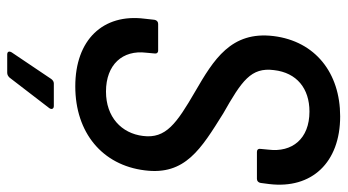

<svg xmlns="http://www.w3.org/2000/svg" viewBox="-230 -518 940 519"><g transform="rotate(90 239.5 -258.0)"><path d="M213 8C338 8 426 -65 440 -180C454 -289 382 -332 286 -392C198 -442 161 -467 169 -529C176 -591 219 -625 281 -625C355 -625 392 -578 384 -514L382 -493C381 -487 384 -483 390 -483H463C469 -483 473 -487 474 -493L477 -516C491 -631 419 -708 294 -708C177 -708 91 -641 77 -528C63 -413 141 -366 227 -316C313 -266 355 -237 347 -175C340 -117 296 -75 227 -75C154 -75 114 -120 122 -184L124 -206C125 -212 122 -216 116 -216H44C38 -216 34 -212 33 -206L30 -179C16 -67 87 8 213 8ZM127 192H176C181 192 185 190 189 186L272 78C276 72 274 66 266 66H205C200 66 196 69 193 73L121 180C117 187 119 192 127 192Z"/></g></svg>

Font: Barlow Semi Condensed Medium
Style: Italic
Weight: 500
Width: 4
Italic angle: -7°
Designer: Jeremy Tribby
Foundry: Tribby Type
Version: Version 1.422;hotconv 1.0.109;makeotfexe 2.5.65596